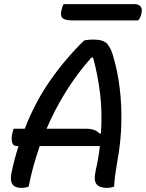

<svg xmlns="http://www.w3.org/2000/svg" viewBox="-20 -902 708 932"><path d="M119 4Q103 10 83 10Q22 10 35 -60Q49 -128 70 -193H63Q43 -193 38.5 -212.5Q34 -232 41 -260L46 -277H100Q151 -408 225.5 -514Q300 -620 389 -706Q400 -708 410.5 -709Q421 -710 433 -710Q482 -710 501 -688.5Q520 -667 532 -620Q551 -555 561 -474.5Q571 -394 569 -304Q567 -214 550 -122Q543 -81 539 -51.5Q535 -22 534 4Q525 7 516.5 8.5Q508 10 497 10Q464 10 449 -7.5Q434 -25 444 -72Q458 -133 465 -193H173Q138 -94 119 4ZM463 -254H470Q477 -359 465.5 -450.5Q454 -542 432 -622L424 -623Q356 -547 301 -459Q246 -371 206 -277H399Q422 -277 437.5 -271Q453 -265 463 -254ZM289 -882H631Q654 -882 663 -869.5Q672 -857 666 -835Q664 -825 660 -817Q656 -809 651 -803H332Q295 -803 283.5 -814Q272 -825 278 -851Q282 -871 289 -882Z"/></svg>

Font: Recursive Sn Csl St
Style: Italic
Weight: 400
Italic angle: -15°
Version: Version 1.079;hotconv 1.0.112;makeotfexe 2.5.65598; ttfautoh